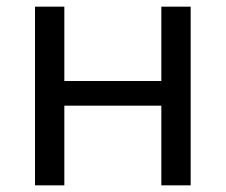

<svg xmlns="http://www.w3.org/2000/svg" viewBox="-20 -556 677 576"><path d="M173 -536V-313H464V-536H552V0H464V-239H173V0H85V-536Z"/></svg>

Font: Apis
Style: Regular
Weight: 400
Designer: Monotype Design Team
Foundry: Monotype Imaging Inc.
Version: Version 2.000; build 0001